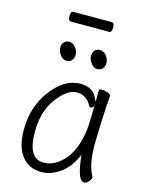

<svg xmlns="http://www.w3.org/2000/svg" viewBox="-125 -906 750 994"><g transform="rotate(15 250.0 -409.0)"><path d="M195 13Q129 13 90.5 -35.5Q52 -84 52 -175Q52 -300 121 -390.5Q190 -481 273 -481Q342 -481 364 -431L374 -410V-475Q374 -480 390 -480Q406 -480 422 -473.5Q438 -467 438 -458Q433 -411 429.5 -318Q426 -225 426 -193Q426 -90 458 -32L460 -28Q459 -20 448.5 -6Q438 8 423 8Q390 8 376 -109L374 -126L366 -110Q339 -52 292 -19.5Q245 13 195 13ZM194 -37Q238 -37 277 -68Q372 -145 372 -330Q372 -356 373 -374L374 -387L364 -378Q363 -376 357.5 -376Q352 -376 350 -378Q321 -433 269 -433Q217 -433 163.5 -361.5Q110 -290 110 -180Q110 -37 194 -37ZM211 -620Q211 -601 201 -589Q191 -577 172 -577Q153 -577 138.5 -596.5Q124 -616 124 -634Q124 -652 134 -664Q144 -676 163 -676Q182 -676 196.5 -657.5Q211 -639 211 -620ZM376 -620Q376 -601 366 -589Q356 -577 337 -577Q318 -577 303.5 -596.5Q289 -616 289 -634Q289 -652 298.5 -664Q308 -676 327.5 -676Q347 -676 361.5 -657.5Q376 -639 376 -620ZM142 -779Q128 -779 128 -805Q128 -831 143 -831H348Q362 -831 362 -805Q362 -779 347 -779Z"/></g></svg>

Font: LXGW WenKai Mono TC Light
Style: Regular
Weight: 300
Designer: LXGW / Fontworks Inc.
Foundry: LXGW / Fontworks Inc.
Version: Version 1.330